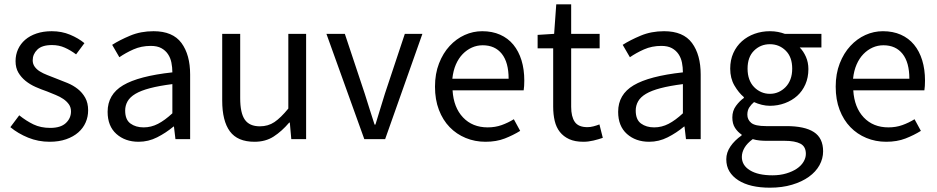

<svg xmlns="http://www.w3.org/2000/svg" viewBox="-20 -642 4326 886"><path d="M68.8 -109.9Q101.1 -84 134.5 -67.9Q168 -51.8 211.9 -51.8Q259.8 -51.8 283.7 -74Q307.6 -96.2 307.6 -127.9Q307.6 -147 297.6 -160.9Q287.6 -174.8 272.2 -185.3Q256.8 -195.8 236.8 -203.9Q216.8 -211.9 196.8 -220.2Q170.9 -229 144.8 -240.5Q118.7 -252 98.1 -268.6Q77.6 -285.2 64.7 -307.1Q51.8 -329.1 51.8 -359.9Q51.8 -389.2 63.2 -414.6Q74.7 -439.9 96.2 -458.5Q117.7 -477.1 148.7 -487.5Q179.7 -498 218.8 -498Q264.6 -498 303.2 -481.9Q341.8 -465.8 369.6 -442.9L331.1 -391.1Q305.7 -410.2 278.8 -422.1Q252 -434.1 219.7 -434.1Q173.8 -434.1 152.3 -413.1Q130.9 -392.1 130.9 -363.8Q130.9 -347.2 139.9 -334.5Q148.9 -321.8 163.8 -312.5Q178.7 -303.2 198.2 -295.7Q217.8 -288.1 238.8 -279.8Q264.6 -270 291.3 -259Q317.9 -248 338.9 -231.4Q359.9 -214.8 373.3 -190.9Q386.7 -167 386.7 -132.8Q386.7 -103 375.2 -76.9Q363.8 -50.8 341.3 -31Q318.8 -11.2 285.4 0.5Q252 12.2 209 12.2Q156.7 12.2 109.9 -6.8Q63 -25.9 27.8 -55.2Z M476.6 -126Q476.6 -206.1 548.1 -248.5Q619.6 -291 775.4 -308.1Q775.4 -331.1 771 -353Q766.6 -375 755.1 -392.1Q743.7 -409.2 724.6 -419.7Q705.6 -430.2 675.8 -430.2Q632.3 -430.2 595.9 -414.1Q559.6 -397.9 530.8 -377.9L497.6 -435.1Q531.7 -457 580.6 -477.5Q629.4 -498 688.5 -498Q777.3 -498 817.4 -443.6Q857.4 -389.2 857.4 -297.9V0H789.6L782.7 -58.1H780.8Q745.6 -28.8 705.1 -8.3Q664.6 12.2 619.6 12.2Q557.6 12.2 517.1 -23.9Q476.6 -60.1 476.6 -126ZM557.6 -131.8Q557.6 -89.8 582 -72Q606.4 -54.2 642.6 -54.2Q677.7 -54.2 709.2 -70.6Q740.7 -86.9 775.4 -119.1V-253.9Q714.4 -246.1 672.4 -235.1Q630.4 -224.1 605 -209Q579.6 -193.8 568.6 -174.3Q557.6 -154.8 557.6 -131.8Z M1005.4 -485.8H1088.4V-189Q1088.4 -120.1 1109.9 -89.6Q1131.3 -59.1 1179.2 -59.1Q1217.3 -59.1 1246.3 -78.6Q1275.4 -98.1 1310.5 -141.1V-485.8H1392.6V0H1324.2L1317.4 -76.2H1314.5Q1280.3 -36.1 1242.9 -12Q1205.6 12.2 1154.3 12.2Q1076.2 12.2 1040.8 -35.9Q1005.4 -84 1005.4 -178.2Z M1486.3 -485.8H1571.3L1663.1 -210Q1674.3 -173.8 1685.8 -137.9Q1697.3 -102.1 1708.5 -66.9H1712.4Q1723.1 -102.1 1734.1 -137.9Q1745.1 -173.8 1756.3 -210L1848.1 -485.8H1929.2L1757.3 0H1661.1Z M1987.3 -242.2Q1987.3 -301.8 2005.9 -349.4Q2024.4 -397 2054.9 -429.9Q2085.4 -462.9 2124.3 -480.5Q2163.1 -498 2205.1 -498Q2251.5 -498 2287.8 -481.9Q2324.2 -465.8 2348.9 -435.8Q2373.5 -405.8 2386.5 -363.8Q2399.4 -321.8 2399.4 -270Q2399.4 -243.2 2396.5 -225.1H2068.4Q2073.2 -146 2116.7 -100.1Q2160.2 -54.2 2230.5 -54.2Q2265.1 -54.2 2294.7 -64.7Q2324.2 -75.2 2351.1 -91.8L2380.4 -38.1Q2348.1 -18.1 2309.3 -2.9Q2270.5 12.2 2220.2 12.2Q2171.4 12.2 2128.9 -5.4Q2086.4 -22.9 2054.9 -55.4Q2023.4 -87.9 2005.4 -135Q1987.3 -182.1 1987.3 -242.2ZM2327.1 -278.8Q2327.1 -354 2295.7 -393.6Q2264.2 -433.1 2207.5 -433.1Q2181.2 -433.1 2157.7 -422.6Q2134.3 -412.1 2115.2 -392.6Q2096.2 -373 2083.7 -344.5Q2071.3 -315.9 2067.4 -278.8Z M2532.7 -418.9H2460.9V-481L2537.1 -485.8L2546.9 -622.1H2615.7V-485.8H2747.1V-418.9H2615.7V-148.9Q2615.7 -104 2632.3 -79.6Q2648.9 -55.2 2690.9 -55.2Q2704.1 -55.2 2719 -59.1Q2733.9 -63 2746.1 -67.9L2761.7 -5.9Q2741.7 1 2718.3 6.6Q2694.8 12.2 2671.9 12.2Q2632.8 12.2 2606.4 0Q2580.1 -12.2 2563.5 -33.2Q2546.9 -54.2 2539.8 -84Q2532.7 -113.8 2532.7 -149.9Z M2832.5 -126Q2832.5 -206.1 2904.1 -248.5Q2975.6 -291 3131.3 -308.1Q3131.3 -331.1 3127 -353Q3122.6 -375 3111.1 -392.1Q3099.6 -409.2 3080.6 -419.7Q3061.5 -430.2 3031.7 -430.2Q2988.3 -430.2 2951.9 -414.1Q2915.5 -397.9 2886.7 -377.9L2853.5 -435.1Q2887.7 -457 2936.5 -477.5Q2985.4 -498 3044.4 -498Q3133.3 -498 3173.3 -443.6Q3213.4 -389.2 3213.4 -297.9V0H3145.5L3138.7 -58.1H3136.7Q3101.6 -28.8 3061 -8.3Q3020.5 12.2 2975.6 12.2Q2913.6 12.2 2873 -23.9Q2832.5 -60.1 2832.5 -126ZM2913.6 -131.8Q2913.6 -89.8 2938 -72Q2962.4 -54.2 2998.5 -54.2Q3033.7 -54.2 3065.2 -70.6Q3096.7 -86.9 3131.3 -119.1V-253.9Q3070.3 -246.1 3028.3 -235.1Q2986.3 -224.1 2960.9 -209Q2935.5 -193.8 2924.6 -174.3Q2913.6 -154.8 2913.6 -131.8Z M3403.3 82Q3403.3 121.1 3440.9 144Q3478.5 167 3544.4 167Q3579.6 167 3608.2 158.4Q3636.7 149.9 3656.7 136.5Q3676.8 123 3687.7 105Q3698.7 86.9 3698.7 67.9Q3698.7 34.2 3673.6 21Q3648.4 7.8 3600.6 7.8H3516.6Q3502.4 7.8 3486.1 6.3Q3469.7 4.9 3453.6 0Q3427.7 19 3415.5 40Q3403.3 61 3403.3 82ZM3331.5 92.8Q3331.5 62 3350.6 33.9Q3369.6 5.9 3402.3 -17.1V-21Q3384.8 -32.2 3372.1 -51.5Q3359.4 -70.8 3359.4 -100.1Q3359.4 -130.9 3376.5 -153.8Q3393.6 -176.8 3412.6 -189.9V-193.8Q3388.7 -213.9 3369.1 -247.3Q3349.6 -280.8 3349.6 -325.2Q3349.6 -365.2 3364 -397.2Q3378.4 -429.2 3403.6 -451.7Q3428.7 -474.1 3462.2 -486.1Q3495.6 -498 3532.7 -498Q3552.7 -498 3570.1 -494.6Q3587.4 -491.2 3601.6 -485.8H3770.5V-422.9H3670.4Q3687.5 -405.8 3699 -379.9Q3710.4 -354 3710.4 -323.2Q3710.4 -284.2 3696.5 -252.7Q3682.6 -221.2 3658.7 -199.7Q3634.8 -178.2 3602.1 -166Q3569.3 -153.8 3532.7 -153.8Q3514.6 -153.8 3495.6 -158.4Q3476.6 -163.1 3459.5 -170.9Q3446.8 -160.2 3437.7 -146.5Q3428.7 -132.8 3428.7 -112.8Q3428.7 -89.8 3446.5 -75Q3464.4 -60.1 3514.6 -60.1H3608.4Q3693.4 -60.1 3735.8 -32.5Q3778.3 -4.9 3778.3 56.2Q3778.3 89.8 3761.5 120.4Q3744.6 150.9 3712.6 173.8Q3680.7 196.8 3635 210.4Q3589.4 224.1 3532.7 224.1Q3487.3 224.1 3450.4 215.6Q3413.6 207 3387 189.9Q3360.4 172.9 3345.9 148.9Q3331.5 125 3331.5 92.8ZM3532.7 -209Q3553.7 -209 3572 -217Q3590.3 -225.1 3605 -240Q3619.6 -254.9 3627.7 -276.4Q3635.7 -297.9 3635.7 -325.2Q3635.7 -378.9 3605.7 -408.4Q3575.7 -438 3532.7 -438Q3489.7 -438 3459.7 -408.4Q3429.7 -378.9 3429.7 -325.2Q3429.7 -297.9 3437.5 -276.4Q3445.3 -254.9 3460 -240Q3474.6 -225.1 3493.2 -217Q3511.7 -209 3532.7 -209Z M3836.4 -242.2Q3836.4 -301.8 3855 -349.4Q3873.5 -397 3904.1 -429.9Q3934.6 -462.9 3973.4 -480.5Q4012.2 -498 4054.2 -498Q4100.6 -498 4137 -481.9Q4173.3 -465.8 4198 -435.8Q4222.7 -405.8 4235.6 -363.8Q4248.5 -321.8 4248.5 -270Q4248.5 -243.2 4245.6 -225.1H3917.5Q3922.4 -146 3965.8 -100.1Q4009.3 -54.2 4079.6 -54.2Q4114.3 -54.2 4143.8 -64.7Q4173.3 -75.2 4200.2 -91.8L4229.5 -38.1Q4197.3 -18.1 4158.4 -2.9Q4119.6 12.2 4069.3 12.2Q4020.5 12.2 3978 -5.4Q3935.5 -22.9 3904.1 -55.4Q3872.6 -87.9 3854.5 -135Q3836.4 -182.1 3836.4 -242.2ZM4176.3 -278.8Q4176.3 -354 4144.8 -393.6Q4113.3 -433.1 4056.6 -433.1Q4030.3 -433.1 4006.8 -422.6Q3983.4 -412.1 3964.4 -392.6Q3945.3 -373 3932.9 -344.5Q3920.4 -315.9 3916.5 -278.8Z"/></svg>

Font: Pyidaungsu Numbers
Style: Regular
Weight: 400
Designer: Sun Tun
Foundry: MCF
Version: Version 2.053; ttfautohint (v1.8.2)